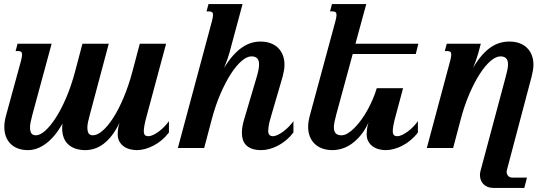

<svg xmlns="http://www.w3.org/2000/svg" viewBox="-20 -736 2776 955"><path d="M67.4 -518.6H236.8L141.1 -165.5Q135.7 -145.5 132.6 -129.9Q129.4 -114.3 129.4 -103Q129.4 -81.5 136.5 -72.3Q143.6 -63 158.7 -63Q179.2 -63 204.8 -85.7Q230.5 -108.4 257.3 -149.9Q284.2 -191.4 309.1 -249.5Q334 -307.6 353 -378.4L390.1 -518.6H521L426.8 -165.5Q421.4 -145.5 418 -130.1Q414.6 -114.7 414.6 -103Q414.6 -81.5 421.1 -72.3Q427.7 -63 441.9 -63Q463.9 -63 490.2 -85.7Q516.6 -108.4 543.2 -149.9Q569.8 -191.4 594.5 -249.5Q619.1 -307.6 638.2 -378.4L675.3 -518.6H806.2L709 -157.2Q695.3 -106.9 695.3 -84.5Q695.3 -69.8 700.9 -64.2Q706.5 -58.6 717.8 -58.6Q729 -58.6 742.7 -65.2Q756.3 -71.8 770.5 -82.3Q784.7 -92.8 797.6 -106.2Q810.5 -119.6 820.3 -133.3V-77.1Q804.2 -55.7 784.7 -39.3Q765.1 -22.9 744.1 -12Q723.1 -1 701.7 4.9Q680.2 10.7 660.2 10.7Q642.6 10.7 625.5 6.1Q608.4 1.5 595 -8.3Q581.5 -18.1 573.5 -33.2Q565.4 -48.3 565.4 -68.8Q565.4 -79.1 566.9 -92.5Q568.4 -106 574.7 -126.5Q557.1 -88.9 537.1 -63Q517.1 -37.1 495.1 -20.5Q473.1 -3.9 450.2 3.4Q427.2 10.7 404.8 10.7Q351.1 10.7 320.1 -17.1Q289.1 -44.9 289.1 -99.6Q289.1 -109.9 290.5 -121.1Q271 -85.9 249.5 -60.8Q228 -35.6 205.8 -19.8Q183.6 -3.9 161.9 3.4Q140.1 10.7 119.6 10.7Q91.8 10.7 69.8 2.7Q47.9 -5.4 32.7 -20.5Q17.6 -35.6 9.5 -56.9Q1.5 -78.1 1.5 -104.5Q1.5 -130.9 10.3 -162.6L84.5 -433.6Q89.8 -454.1 89.8 -463.9Q89.8 -474.6 85 -478.3Q80.1 -481.9 71.3 -481.9H57.6Z M1328.1 -157.2Q1318.8 -126.5 1316.4 -109.6Q1314 -92.8 1314 -85.9Q1314 -71.3 1320.3 -64.9Q1326.7 -58.6 1336.9 -58.6Q1348.1 -58.6 1361.8 -65.2Q1375.5 -71.8 1389.6 -82.3Q1403.8 -92.8 1416.7 -106.2Q1429.7 -119.6 1439.5 -133.3V-77.1Q1423.3 -55.7 1403.8 -39.3Q1384.3 -22.9 1363.3 -12Q1342.3 -1 1320.8 4.9Q1299.3 10.7 1279.3 10.7Q1252 10.7 1233.4 3.9Q1214.8 -2.9 1203.6 -14.6Q1192.4 -26.4 1187.7 -42Q1183.1 -57.6 1183.1 -75.7Q1183.1 -91.8 1186.3 -109.1Q1189.5 -126.5 1194.8 -143.6L1256.8 -353Q1268.6 -392.6 1268.6 -415.5Q1268.6 -437 1258.8 -446.3Q1249 -455.6 1230.5 -455.6Q1208.5 -455.6 1181.9 -432.9Q1155.3 -410.2 1128.4 -368.7Q1101.6 -327.1 1076.4 -269Q1051.3 -210.9 1032.7 -140.1L995.6 0H864.7L1034.2 -630.9Q1039.6 -651.4 1039.6 -661.1Q1039.6 -671.9 1034.7 -675.5Q1029.8 -679.2 1021 -679.2H1007.3L1017.1 -715.8H1186.5L1121.1 -473.1Q1118.7 -463.4 1112.1 -444.1Q1105.5 -424.8 1094.7 -398.4Q1116.7 -434.6 1139.2 -459.7Q1161.6 -484.9 1184.3 -500.2Q1207 -515.6 1229.7 -522.5Q1252.4 -529.3 1275.4 -529.3Q1303.2 -529.3 1325.4 -521.2Q1347.7 -513.2 1363 -498Q1378.4 -482.9 1386.7 -461.7Q1395 -440.4 1395 -414.1Q1395 -400.9 1392.6 -386.2Q1390.1 -371.6 1386.2 -356Z M1648.4 -630.9Q1653.8 -651.4 1653.8 -661.1Q1653.8 -671.9 1648.9 -675.5Q1644 -679.2 1635.3 -679.2H1621.6L1631.3 -715.8H1801.8L1748 -518.6H2061L2047.9 -467.3H1734.4L1652.3 -165.5Q1647 -145.5 1643.8 -129.9Q1640.6 -114.3 1640.6 -103Q1640.6 -81.5 1650.4 -72.3Q1660.2 -63 1678.7 -63Q1693.4 -63 1710 -73Q1726.6 -83 1743.4 -100.1Q1760.3 -117.2 1776.9 -139.9Q1793.5 -162.6 1807.9 -188.7Q1822.3 -214.8 1834.2 -242.7Q1846.2 -270.5 1854 -297.4H1984.9L1947.3 -157.2Q1933.6 -106.9 1933.6 -84.5Q1933.6 -69.8 1939.2 -64.2Q1944.8 -58.6 1956.1 -58.6Q1967.3 -58.6 1981 -65.2Q1994.6 -71.8 2008.8 -82.3Q2022.9 -92.8 2035.9 -106.2Q2048.8 -119.6 2058.6 -133.3V-77.1Q2042.5 -55.7 2022.9 -39.3Q2003.4 -22.9 1982.4 -12Q1961.4 -1 1939.9 4.9Q1918.5 10.7 1898.4 10.7Q1880.9 10.7 1863.8 6.1Q1846.7 1.5 1833.3 -8.3Q1819.8 -18.1 1811.8 -33.2Q1803.7 -48.3 1803.7 -68.8Q1803.7 -79.1 1805.2 -92.5Q1806.6 -106 1813 -126.5Q1795.4 -88.9 1773.9 -63Q1752.4 -37.1 1728.8 -20.5Q1705.1 -3.9 1680.7 3.4Q1656.2 10.7 1633.8 10.7Q1606 10.7 1583.5 2.7Q1561 -5.4 1545.4 -20.5Q1529.8 -35.6 1521.2 -56.9Q1512.7 -78.1 1512.7 -104.5Q1512.7 -130.9 1521.5 -162.6Z M2501.5 108.9Q2500 113.3 2500 118.7Q2500 128.9 2506.8 138.2Q2513.7 147.5 2531.7 147.5H2601.1L2587.9 198.7H2435.1Q2418 198.7 2405 193.4Q2392.1 188 2383.8 179.2Q2375.5 170.4 2371.3 158.7Q2367.2 147 2367.2 134.3Q2367.2 124 2370.1 113.8L2495.1 -353Q2500.5 -373 2503.7 -388.4Q2506.8 -403.8 2506.8 -415.5Q2506.8 -437 2497.1 -446.3Q2487.3 -455.6 2468.8 -455.6Q2446.8 -455.6 2420.2 -432.9Q2393.6 -410.2 2366.7 -368.7Q2339.8 -327.1 2314.7 -269Q2289.6 -210.9 2271 -140.1L2233.9 0H2103L2219.2 -433.6Q2224.6 -454.1 2224.6 -463.9Q2224.6 -474.6 2219.7 -478.3Q2214.8 -481.9 2206.1 -481.9H2192.4L2202.1 -518.6H2371.6L2359.4 -473.1Q2356.9 -463.4 2350.3 -444.1Q2343.8 -424.8 2333 -398.4Q2355.5 -436.5 2377.9 -461.9Q2400.4 -487.3 2423.1 -502.2Q2445.8 -517.1 2468.3 -523.2Q2490.7 -529.3 2513.7 -529.3Q2541.5 -529.3 2563.7 -521.2Q2585.9 -513.2 2601.3 -498Q2616.7 -482.9 2625 -461.7Q2633.3 -440.4 2633.3 -414.1Q2633.3 -400.9 2630.9 -386.2Q2628.4 -371.6 2624.5 -356Z"/></svg>

Font: Arian AMU Serif
Style: Bold Italic
Weight: 700
Italic angle: -15°
Designer: Ruben Hakobyan (Tarumian)
Foundry: Ruben Hakobyan (Tarumian)
Version: Version 1.002